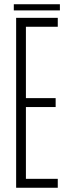

<svg xmlns="http://www.w3.org/2000/svg" viewBox="-20 -884 328 904"><path d="M56 0V-800H252V-758H102V-422H242V-380H102V-42H252V0ZM45 -835V-864H262V-835Z"/></svg>

Font: Big Shoulders Display Light
Style: Regular
Weight: 300
Designer: Patric King
Foundry: XO Type Co
Version: Version 1.000; ttfautohint (v1.8.2)